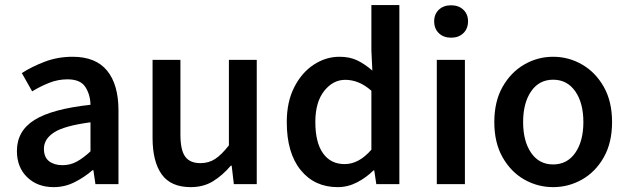

<svg xmlns="http://www.w3.org/2000/svg" viewBox="-20 -749 2553 781"><path d="M198.2 12.2Q132.3 12.2 90.6 -28.1Q48.8 -68.4 48.8 -134.8Q48.8 -216.3 120.1 -261Q191.4 -305.7 348.1 -322.8Q347.2 -364.3 327.1 -395.3Q307.1 -426.3 254.4 -426.3Q215.8 -426.3 179.7 -411.9Q143.6 -397.5 110.8 -377.4L68.8 -451.7Q109.4 -478 162.1 -498Q214.8 -518.1 275.4 -518.1Q369.6 -518.1 415.8 -461.4Q461.9 -404.8 461.9 -300.3V0H368.2L359.9 -56.6H356.4Q322.3 -27.3 282.7 -7.6Q243.2 12.2 198.2 12.2ZM234.4 -77.1Q265.6 -77.1 292.2 -91.6Q318.8 -106 348.1 -133.3V-251.5Q241.2 -237.3 200 -210.4Q158.7 -183.6 158.7 -144Q158.7 -108.9 179.9 -93Q201.2 -77.1 234.4 -77.1Z M755.9 12.2Q674.8 12.2 637.7 -39.8Q600.6 -91.8 600.6 -188V-505.4H713.9V-202.1Q713.9 -138.7 733.2 -112.1Q752.4 -85.4 795.4 -85.4Q829.1 -85.4 855 -102.3Q880.9 -119.1 911.1 -157.7V-505.4H1024.4V0H931.2L922.4 -75.2H918.9Q885.3 -35.6 846.4 -11.7Q807.6 12.2 755.9 12.2Z M1353.5 12.2Q1259.3 12.2 1202.9 -57.4Q1146.5 -127 1146.5 -252.4Q1146.5 -334.5 1176.8 -394Q1207 -453.6 1256.1 -485.8Q1305.2 -518.1 1360.8 -518.1Q1403.3 -518.1 1434.1 -502.9Q1464.8 -487.8 1494.6 -461.9L1490.7 -543.5V-728.5H1604.5V0H1510.7L1502.4 -55.7H1499Q1470.2 -26.9 1432.6 -7.3Q1395 12.2 1353.5 12.2ZM1381.8 -81.5Q1439.9 -81.5 1490.7 -140.1V-379.9Q1463.4 -403.8 1437 -414.1Q1410.6 -424.3 1384.3 -424.3Q1334.5 -424.3 1298.6 -378.9Q1262.7 -333.5 1262.7 -252.9Q1262.7 -169.4 1293.9 -125.5Q1325.2 -81.5 1381.8 -81.5Z M1756.8 0V-505.4H1871.1V0ZM1814.9 -595.7Q1784.2 -595.7 1765.1 -614Q1746.1 -632.3 1746.1 -662.6Q1746.1 -691.4 1765.1 -709.5Q1784.2 -727.5 1814.9 -727.5Q1845.7 -727.5 1864.7 -709.5Q1883.8 -691.4 1883.8 -662.6Q1883.8 -632.3 1864.7 -614Q1845.7 -595.7 1814.9 -595.7Z M2230 12.2Q2167 12.2 2112.5 -18.8Q2058.1 -49.8 2024.4 -109.1Q1990.7 -168.5 1990.7 -252.4Q1990.7 -336.4 2024.4 -395.8Q2058.1 -455.1 2112.5 -486.6Q2167 -518.1 2230 -518.1Q2293 -518.1 2347.7 -486.6Q2402.3 -455.1 2436 -395.8Q2469.7 -336.4 2469.7 -252.4Q2469.7 -168.5 2436 -109.1Q2402.3 -49.8 2347.7 -18.8Q2293 12.2 2230 12.2ZM2230 -80.1Q2287.1 -80.1 2320.1 -127.4Q2353 -174.8 2353 -252.4Q2353 -330.1 2320.1 -377.4Q2287.1 -424.8 2230 -424.8Q2172.9 -424.8 2140.4 -377.4Q2107.9 -330.1 2107.9 -252.4Q2107.9 -174.8 2140.4 -127.4Q2172.9 -80.1 2230 -80.1Z"/></svg>

Font: Akatab
Style: Bold
Weight: 700
Designer: SIL Global
Foundry: SIL Global
Version: Version 4.100